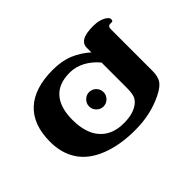

<svg xmlns="http://www.w3.org/2000/svg" viewBox="-156 -729 880 880"><g transform="rotate(45 284.5 -289.0)"><path d="M47.9 -506.8Q47.9 -528.3 53 -546.1Q58.1 -564 66.9 -575.4Q75.7 -586.9 83 -586.9Q96.2 -586.9 96.2 -580.1V-568.8Q96.2 -553.2 116.2 -553.2H384.8Q421.4 -553.2 441.9 -540Q462.4 -526.9 481.9 -487.3Q501.5 -447.8 511.7 -402.6Q522 -357.4 522 -304.2Q522 -207.5 493.4 -134.8Q464.8 -62 411.4 -26.6Q357.9 8.8 284.2 8.8Q173.3 8.8 116.2 -53Q59.1 -114.7 59.1 -232.9Q59.1 -293 77.6 -336.4Q96.2 -379.9 127.9 -415H98.1Q73.7 -415 60.8 -436.5Q47.9 -458 47.9 -506.8ZM462.9 -290Q462.9 -320.8 457 -343.5Q451.2 -366.2 438.7 -383.8Q426.3 -401.4 409.4 -408.2Q392.6 -415 356 -415H193.8Q160.6 -387.7 141.8 -352.5Q123 -317.4 123 -278.8Q123 -207 164.6 -170.9Q206.1 -134.8 285.2 -134.8Q371.1 -134.8 417 -175.5Q462.9 -216.3 462.9 -290ZM249 -278.3Q249 -298.3 262.7 -312Q276.4 -325.7 295.9 -325.7Q314.9 -325.7 328.9 -312Q342.8 -298.3 342.8 -278.3Q342.8 -260.7 329.1 -246.6Q315.4 -232.4 295.9 -232.4Q276.4 -232.4 262.7 -246.6Q249 -260.7 249 -278.3Z"/></g></svg>

Font: Tinos
Style: Bold
Weight: 700
Designer: Steve Matteson
Foundry: Monotype Imaging Inc.
Version: Version 1.23